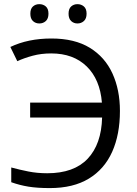

<svg xmlns="http://www.w3.org/2000/svg" viewBox="-20 -913 670 942"><path d="M231.4 -650.9Q182.1 -650.9 140.4 -639.6Q98.6 -628.4 64.9 -612.8L30.8 -682.6Q117.7 -724.1 232.4 -724.1Q346.2 -724.1 420.7 -678.5Q495.1 -632.8 531.7 -552.5Q568.4 -472.2 568.4 -368.7Q568.4 -252.9 530.3 -168Q492.2 -83 415.8 -36.6Q339.4 9.8 224.6 9.8Q162.6 9.8 119.4 2.7Q76.2 -4.4 35.2 -19V-91.3Q76.7 -80.1 119.9 -71.5Q163.1 -63 211.9 -63Q342.8 -63 410.2 -134.3Q477.5 -205.6 481 -336.4H127.9V-409.7H480Q470.7 -523.4 405.3 -587.2Q339.8 -650.9 231.4 -650.9ZM128.9 -845.7Q128.9 -870.1 141.6 -881.3Q154.3 -892.6 172.9 -892.6Q191.9 -892.6 204.8 -881.3Q217.8 -870.1 217.8 -845.7Q217.8 -821.8 204.8 -809.8Q191.9 -797.9 172.9 -797.9Q154.3 -797.9 141.6 -809.8Q128.9 -821.8 128.9 -845.7ZM316.4 -845.7Q316.4 -870.1 329.1 -881.3Q341.8 -892.6 359.9 -892.6Q378.4 -892.6 391.6 -881.3Q404.8 -870.1 404.8 -845.7Q404.8 -821.8 391.6 -809.8Q378.4 -797.9 359.9 -797.9Q341.8 -797.9 329.1 -809.8Q316.4 -821.8 316.4 -845.7Z"/></svg>

Font: Open Sans
Style: Regular
Weight: 400
Designer: Monotype Design Team
Foundry: Monotype Imaging Inc.
Version: Version 3.000; ttfautohint (v1.8.4)